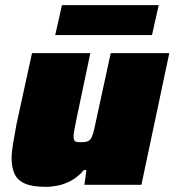

<svg xmlns="http://www.w3.org/2000/svg" viewBox="-20 -716 676 744"><path d="M158 8Q106 8 77 -4.5Q48 -17 36.5 -42Q25 -67 25 -104Q25 -126 31 -162Q37 -198 44 -235L104 -510H330L277 -258Q273 -238 269 -217Q265 -196 265 -188Q265 -178 267.5 -173Q270 -168 276 -166.5Q282 -165 291 -165Q306 -165 315 -167Q324 -169 330 -176Q336 -183 340.5 -198Q345 -213 350 -238L409 -510H636L528 0H307L315 -57H305Q283 -31 256.5 -16.5Q230 -2 204.5 3Q179 8 158 8ZM194 -580 220 -696H595L569 -580Z"/></svg>

Font: Saira SemiExpanded Black
Style: Italic
Weight: 900
Width: 6
Italic angle: -12°
Designer: Hector Gatti with collaboration of the Omnibus-Type team
Foundry: Omnibus-Type
Version: Version 1.101